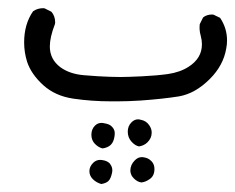

<svg xmlns="http://www.w3.org/2000/svg" viewBox="-20 -111 581 474"><path d="M269.5 139.2Q296.4 139.2 327.1 137.2Q381.8 133.3 421.4 127Q461.9 120.1 498 84Q531.7 50.3 538.6 8.3Q540.5 -1.5 540.5 -11.2Q540.5 -41.5 523.4 -66.9L507.3 -74.7Q505.4 -75.2 503.9 -75.2Q490.2 -75.2 481.4 -67.9L473.1 -51.3Q472.7 -47.4 472.7 -44.9Q472.7 -42.5 472.7 -39.1Q473.1 -31.2 475.8 -21.5Q478.5 -11.7 478.5 -1.5Q478.5 32.7 445.8 53.7Q424.8 67.4 394.5 71.8Q366.2 75.7 330.3 77.4Q294.4 79.1 277.6 79.1Q260.7 79.1 252 78.6Q243.2 78.1 235.6 77.9Q228 77.6 220.2 77.1Q204.6 76.2 187.5 74.7Q152.3 71.8 129.4 55.2Q103 35.6 103 3.9Q103 -19 115.7 -51.8Q116.2 -53.7 116.2 -55.7Q116.2 -71.3 106.9 -82L90.3 -90.3Q88.4 -90.8 86.9 -90.8Q72.3 -90.8 61.5 -83Q39.6 -51.3 39.6 -6.3Q39.6 18.1 46.9 41.5Q57.1 72.3 86.7 99.1Q116.2 126 161.4 132.6Q206.5 139.2 254.9 139.2H255.4Q262.2 139.2 269.5 139.2ZM354.5 216.3Q354.5 206.5 348.1 197.8Q340.8 187 327.1 184.6Q323.7 183.6 320.8 183.6Q312 183.6 304.7 190.9Q295.4 200.2 295.4 213.9Q295.4 228.5 304.7 238.8Q310.1 244.6 314.5 247.1Q318.8 249.5 323.2 250.5Q335.9 248.5 344.2 240.2Q354.5 230 354.5 216.3ZM262.7 225.6Q263.2 222.7 263.2 220.7Q263.2 218.8 263.2 215.8Q262.7 210 258.8 204.6L256.3 201.7Q250.5 195.3 237.8 193.4Q233.9 192.4 230.5 192.4Q221.2 192.4 214.4 199.2Q205.6 208 205.6 221.7Q205.6 235.4 214.6 244.4Q223.6 253.4 233.4 255.4Q246.6 253.4 253.7 246.3Q260.7 239.3 262.7 225.6ZM361.3 306.2Q361.3 295.4 355 288.1L353.5 286.6Q346.2 278.8 334.5 277.3Q332.5 276.9 330.6 276.9Q328.6 276.9 326.2 277.3Q319.3 278.3 312.5 285.2Q301.8 295.9 301.8 310.5Q301.8 314.9 303.7 319.3Q305.2 324.2 310.1 329.1Q319.3 338.4 329.1 339.4Q339.4 338.4 349.6 331.1Q361.3 323.2 361.3 306.2ZM257.3 309.6Q257.3 301.8 252.9 295.4L250.5 292Q243.7 285.6 232.4 284.2Q230 283.7 227.5 283.7Q217.3 283.7 210 291Q200.7 300.3 200.7 311.5Q200.7 322.8 209.2 331.3Q217.8 339.8 230 343.3Q242.2 341.3 247.8 335.7Q253.4 330.1 256.3 316.9Q257.3 313 257.3 309.6Z"/></svg>

Font: NaikaiFont
Style: Light
Weight: 300
Version: Version 1.89